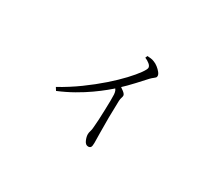

<svg xmlns="http://www.w3.org/2000/svg" viewBox="-113 -788 1225 1082"><g transform="rotate(30 500.0 -246.5)"><path d="M570 -537 576 -551Q588 -550 598.5 -549Q609 -548 621 -543Q635 -538 649 -527Q663 -516 672.5 -504Q682 -492 682 -482Q682 -475 678.5 -471Q675 -467 668 -462Q661 -457 650 -446Q626 -420 595 -386Q564 -352 520 -311Q505 -297 477 -274Q449 -251 411.5 -224.5Q374 -198 327.5 -171.5Q281 -145 228 -123L216 -142Q283 -179 343.5 -223Q404 -267 453.5 -310.5Q503 -354 539 -392.5Q575 -431 594.5 -458.5Q614 -486 614 -496Q614 -508 600.5 -519Q587 -530 570 -537ZM498 -316 520 -336Q539 -323 554.5 -311Q570 -299 570 -289Q570 -282 567 -274Q564 -266 563 -252Q561 -196 560.5 -141.5Q560 -87 561 -43.5Q562 0 562 23Q562 44 557 51Q552 58 541 58Q524 58 514.5 37Q505 16 505 -2Q505 -12 509 -24Q513 -36 514 -55Q516 -73 517.5 -103.5Q519 -134 520 -167.5Q521 -201 521.5 -228.5Q522 -256 521 -269Q520 -283 516 -292.5Q512 -302 498 -316Z"/></g></svg>

Font: Noto Serif TC
Style: Regular
Weight: 200
Designer: Ryoko NISHIZUKA 西塚涼子 (kana & ideographs); Frank Grießhammer (Latin, Greek & Cyrillic); Wenlong ZHANG 张文龙 (bopomofo); San
Foundry: Adobe
Version: Version 2.001;hotconv 1.1.0;makeotfexe 2.6.0